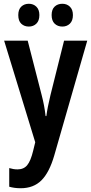

<svg xmlns="http://www.w3.org/2000/svg" viewBox="-20 -759 485 1019"><path d="M2 -543H127L201 -255Q216 -198 222 -143H226Q232 -189 248 -255L320 -543H443L268 66Q242 156 200 198Q158 240 90 240Q73 240 58 238Q43 236 29 232V133Q39 136 50 138Q61 140 73 140Q106 140 124.5 117.5Q143 95 156 41L167 -4ZM77 -679Q77 -709 93 -724Q109 -739 133 -739Q157 -739 173 -723.5Q189 -708 189 -679Q189 -649 173 -633.5Q157 -618 133 -618Q109 -618 93 -633Q77 -648 77 -679ZM254 -679Q254 -709 270 -724Q286 -739 311 -739Q335 -739 351 -723.5Q367 -708 367 -679Q367 -649 351 -633.5Q335 -618 311 -618Q286 -618 270 -633.5Q254 -649 254 -679Z"/></svg>

Font: Avrile Sans Condensed SemiBold
Style: Regular
Weight: 600
Width: 3
Designer: Monotype Design Team
Foundry: Monotype Imaging Inc.
Version: Version 2.001;September 10, 2019;FontCreator 11.5.0.2425 64-